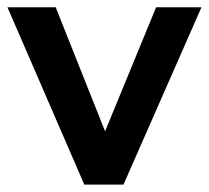

<svg xmlns="http://www.w3.org/2000/svg" viewBox="-23 -499 565 519"><path d="M204.9 0H310.8L521.6 -479.4H399L246.1 -107.8H275.5L127.5 -479.4H-2.9Z"/></svg>

Font: LL Pando Sans
Style: Bold
Weight: 700
Designer: Joshua Smith
Foundry: Joshua Smith
Version: Version 1.000;Glyphs 3.2.1 (3258)